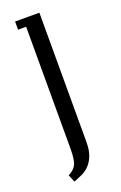

<svg xmlns="http://www.w3.org/2000/svg" viewBox="-128 -551 448 711"><g transform="rotate(-20 96.0 -196.0)"><path d="M23.9 90.8Q46.4 80.1 55.2 62.3Q64 44.4 64 0V-480H32.2V-512.2H127.9V0Q127.9 40 111.3 67.9Q94.7 95.7 64.9 107.9L36.1 120.1Z"/></g></svg>

Font: Gawaa
Style: Regular
Weight: 400
Designer: T. Christopher White
Version: Version 1.0